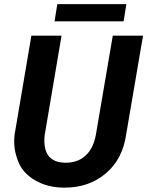

<svg xmlns="http://www.w3.org/2000/svg" viewBox="-20 -880 699 911"><path d="M579.6 -860.4H252L238.8 -778.8H566.4ZM515.1 -710.9 435.1 -241.7C419.9 -154.3 367.7 -107.9 292.5 -107.9C290.5 -107.9 288.1 -107.9 286.1 -107.9C230 -109.9 198.2 -137.2 191.9 -189.9C190.9 -197.3 190.4 -205.1 190.4 -212.9C190.4 -221.7 190.9 -231.4 192.4 -241.2L272 -710.9H128.9L49.3 -241.7C47.9 -230 47.4 -218.8 47.4 -207.5C47.4 -172.9 55.2 -138.2 70.3 -104.5C85.9 -70.8 112.3 -43.9 149.4 -22.9C186 -2 229.5 9.3 279.8 10.3C282.2 10.3 284.2 10.3 286.6 10.3C363.8 10.3 428.7 -12.2 481.9 -57.1C535.2 -102.1 567.4 -163.6 578.6 -242.2L658.7 -710.9Z"/></svg>

Font: Roboto
Style: Bold Italic
Weight: 700
Italic angle: -12°
Designer: Google
Version: Version 2.137; 2017